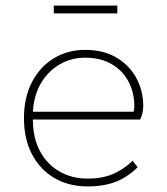

<svg xmlns="http://www.w3.org/2000/svg" viewBox="-20 -659 600 689"><path d="M295 10Q227 10 175.5 -20Q124 -50 95 -105Q66 -160 66 -235Q66 -310 95 -365Q124 -420 173.5 -450Q223 -480 285 -480Q352 -480 398.5 -452Q445 -424 469.5 -378.5Q494 -333 494 -278Q494 -264 490.5 -251Q487 -238 483 -230H98Q98 -164 123.5 -116.5Q149 -69 193.5 -43.5Q238 -18 295 -18Q346 -18 384 -34Q422 -50 456 -82L474 -59Q439 -24 396 -7Q353 10 295 10ZM98 -258H459Q461 -262 461.5 -267.5Q462 -273 462 -278Q462 -327 441 -366.5Q420 -406 380.5 -429Q341 -452 285 -452Q237 -452 196 -429Q155 -406 128.5 -363Q102 -320 98 -258ZM173 -611V-639H401V-611Z"/></svg>

Font: Gantari Thin
Style: Regular
Weight: 250
Designer: Anugrah Pasau
Foundry: Lafontype
Version: Version 1.000